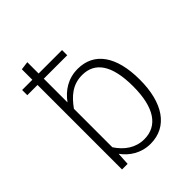

<svg xmlns="http://www.w3.org/2000/svg" viewBox="-210 -863 996 996"><g transform="rotate(-45 288.0 -365.0)"><path d="M320 -532C250 -532 197 -497 160 -446V-620H332V-658H160V-741L114 -735V-658H39V-620H114V0H155L159 -70C191 -25 244 11 313 11C439 11 509 -95 509 -264C509 -437 440 -532 320 -532ZM307 -29C243 -29 194 -65 160 -117V-399C199 -453 243 -493 314 -493C408 -493 460 -420 460 -264C460 -109 405 -29 307 -29Z"/></g></svg>

Font: Fira Sans ExtraLight
Style: Regular
Weight: 200
Designer: bBox Type GmbH & Carrois Corporate GbR & Edenspiekermann AG
Foundry: bBox Type GmbH & Carrois Corporate GbR & Edenspiekermann AG
Version: Version 4.300;PS 004.300;hotconv 1.0.88;makeotf.lib2.5.64775